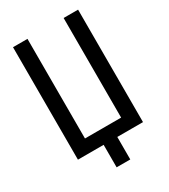

<svg xmlns="http://www.w3.org/2000/svg" viewBox="-203 -797 912 1035"><g transform="rotate(-30 252.5 -280.0)"><path d="M455 -700V0H295V140H210V0H50V-700H140V-80H365V-700Z"/></g></svg>

Font: Tektur SemiCondensed
Style: Regular
Weight: 400
Width: 4
Designer: Adam Jagosz
Foundry: Adam Jagosz
Version: Version 1.005;gftools[0.9.30]